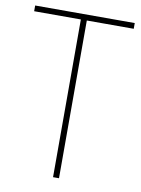

<svg xmlns="http://www.w3.org/2000/svg" viewBox="-82 -770 607 826"><g transform="rotate(10 221.5 -357.0)"><path d="M234 0H208V-689H4V-714H439V-689H234Z"/></g></svg>

Font: Noto Sans Lao UI SemCond Thin
Style: Regular
Weight: 100
Width: 4
Designer: Monotype Design Team
Foundry: Monotype Imaging Inc.
Version: Version 2.000; ttfautohint (v1.8.4.7-5d5b)